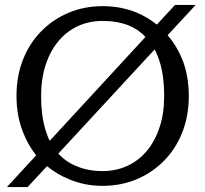

<svg xmlns="http://www.w3.org/2000/svg" viewBox="-20 -745 833 780"><path d="M397 10Q323 10 260 -17Q211 -37 171 -70L92 15H8L127 -114Q94 -155 74 -207Q47 -274 47 -355Q47 -436 73.5 -503Q100 -570 148 -618.5Q196 -667 259.5 -693.5Q323 -720 397 -720Q471 -720 535 -694Q580 -675 617 -645L691 -725H775L661 -602Q698 -559 721 -503Q747 -436 747 -355Q747 -274 720.5 -207Q694 -140 646 -91.5Q598 -43 534.5 -16.5Q471 10 397 10ZM608 -544 217 -121Q249 -86 293 -69Q339 -50 397 -50Q451 -50 497 -71Q543 -92 576.5 -132Q610 -172 628.5 -228.5Q647 -285 647 -355Q647 -433 630 -490Q621 -520 608 -544ZM397 -660Q342 -660 296.5 -639Q251 -618 217.5 -578Q184 -538 165.5 -481.5Q147 -425 147 -355Q147 -277 164 -220Q171 -195 182 -173L571 -595Q542 -626 502 -642Q455 -660 397 -660Z"/></svg>

Font: Roboto Serif 20pt
Style: Regular
Weight: 400
Designer: Greg Gazdowicz
Foundry: Commercial Type
Version: Version 1.008